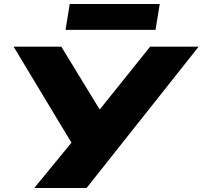

<svg xmlns="http://www.w3.org/2000/svg" viewBox="-20 -938 1011 958"><path d="M151 0 353 -246 357 -192 48 -705H286L490 -371H461L729 -705H971L412 0ZM307 -789 328 -918H777L756 -789Z"/></svg>

Font: Nunito Sans 7pt Expanded Black
Style: Italic
Weight: 900
Width: 7
Italic angle: -9°
Designer: Vernon Adams
Foundry: Vernon Adams
Version: Version 3.101;gftools[0.9.27]